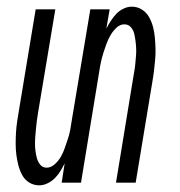

<svg xmlns="http://www.w3.org/2000/svg" viewBox="-20 -548 540 576"><path d="M98 8Q81 8 67.5 -0.5Q54 -9 46.5 -23Q39 -37 35 -52.5Q31 -68 29 -84Q27 -100 27 -117Q27 -134 28 -150.5Q29 -167 31.5 -184Q34 -201 37 -218L87 -520H146L94 -209Q92 -197 90.5 -185.5Q89 -174 88 -162.5Q87 -151 86 -139.5Q85 -128 85 -117Q85 -106 86.5 -94.5Q88 -83 91 -72.5Q94 -62 101 -53.5Q108 -45 120 -45Q133 -45 144.5 -55.5Q156 -66 163 -78.5Q170 -91 174.5 -104.5Q179 -118 183.5 -131Q188 -144 190.5 -157.5Q193 -171 195 -185L251 -520H309L299 -462Q305 -474 312.5 -485.5Q320 -497 329 -506.5Q338 -516 350.5 -522Q363 -528 375 -528Q392 -528 405.5 -519.5Q419 -511 427 -497Q435 -483 439 -467.5Q443 -452 444.5 -436Q446 -420 446.5 -403Q447 -386 445.5 -369.5Q444 -353 442 -336Q440 -319 437 -302L387 0H328L379 -311Q381 -323 383 -334.5Q385 -346 386 -357.5Q387 -369 388 -380.5Q389 -392 388.5 -403Q388 -414 386.5 -425.5Q385 -437 382.5 -447.5Q380 -458 372.5 -466.5Q365 -475 353 -475Q340 -475 329 -464.5Q318 -454 311 -441.5Q304 -429 299 -415.5Q294 -402 290 -389Q286 -376 283 -362.5Q280 -349 278 -335L223 0H165L174 -58Q168 -46 161 -34.5Q154 -23 144.5 -13.5Q135 -4 122.5 2Q110 8 98 8Z"/></svg>

Font: Iosevka Light
Style: Italic
Weight: 300
Italic angle: -9°
Monospace: yes
Designer: Belleve Invis
Foundry: Belleve Invis
Version: Version 32.5.0; ttfautohint (v1.8.4)